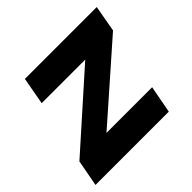

<svg xmlns="http://www.w3.org/2000/svg" viewBox="-143 -633 767 767"><g transform="rotate(-45 241.0 -249.5)"><path d="M-12 0 9 -112 313 -383H67L88 -499H494L474 -387L166 -116H424L402 0Z"/></g></svg>

Font: DM Sans 20pt ExtraBold
Style: Italic
Weight: 800
Italic angle: -10°
Version: Version 4.004;gftools[0.9.30]